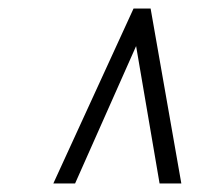

<svg xmlns="http://www.w3.org/2000/svg" viewBox="-20 -728 466 450"><path d="M293 -708 105 -298H156L299 -620L354 -298H405L333 -708Z"/></svg>

Font: Secuela Light
Style: Italic
Weight: 300
Italic angle: -8°
Designer: Fernando Haro
Foundry: deFharo
Version: Version 1.708